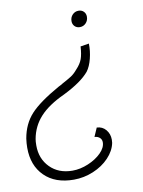

<svg xmlns="http://www.w3.org/2000/svg" viewBox="-87 -625 629 843"><g transform="rotate(-10 227.5 -203.5)"><path d="M354 -535Q354 -518 343 -506.5Q332 -495 316 -495Q302 -495 293 -504Q284 -513 284 -527Q284 -544 295 -555.5Q306 -567 322 -567Q336 -567 345 -558Q354 -549 354 -535ZM311 -297Q277 -256 196 -216Q124 -183 86.5 -142Q49 -101 39 -45Q37 -35 37 -16Q37 43 75 81.5Q113 120 175 120Q210 120 245.5 105Q281 90 304 67Q327 44 327 20Q327 8 318.5 0Q310 -8 295 -9L312 -48Q337 -47 352.5 -28.5Q368 -10 368 16Q368 25 367 30Q360 65 331.5 95Q303 125 261 142.5Q219 160 174 160Q91 160 43.5 113Q-4 66 -4 -13Q-4 -33 -1 -54Q10 -118 49 -160.5Q88 -203 179 -254Q183 -256 188 -258.5Q193 -261 199 -265Q225 -279 239 -288Q253 -297 268 -315Q287 -335 294.5 -355.5Q302 -376 304 -411L342 -417Q343 -384 334.5 -350.5Q326 -317 311 -297Z"/></g></svg>

Font: Bellota Light
Style: Italic
Weight: 300
Italic angle: -7.5°
Designer: Kemie Guaida
Foundry: Kemie Guaida
Version: Version 4.001